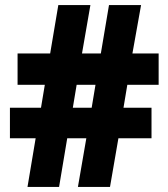

<svg xmlns="http://www.w3.org/2000/svg" viewBox="-20 -734 659 754"><path d="M480 -401 465 -311H575V-191H445L412 0H286L319 -191H244L212 0H88L120 -191H19V-311H141L156 -401H49V-524H177L209 -714H335L302 -524H376L408 -714H534L500 -524H603V-401ZM266 -311H340L355 -401H281Z"/></svg>

Font: Noto Sans SemiCondensed Black
Style: Regular
Weight: 900
Width: 4
Designer: Monotype Design Team
Foundry: Monotype Imaging Inc.
Version: Version 2.013; ttfautohint (v1.8.4.7-5d5b)